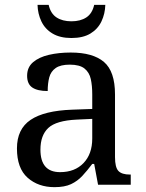

<svg xmlns="http://www.w3.org/2000/svg" viewBox="-20 -763 603 793"><path d="M205 10Q138 10 94 -29Q50 -68 50 -150Q50 -230 106.5 -268Q163 -306 278 -310L361 -313V-373Q361 -409 355 -436.5Q349 -464 329 -480Q309 -496 268 -496Q230 -496 210 -482Q190 -468 183.5 -443.5Q177 -419 177 -387Q135 -387 113.5 -401.5Q92 -416 92 -450Q92 -485 116.5 -506Q141 -527 182 -536.5Q223 -546 272 -546Q364 -546 409.5 -507Q455 -468 455 -373V-114Q455 -72 469 -57Q483 -42 517 -42H520V0H385L369 -86H361Q340 -58 320 -36.5Q300 -15 273.5 -2.5Q247 10 205 10ZM228 -52Q289 -52 325 -89.5Q361 -127 361 -191V-272L297 -269Q212 -265 179.5 -234.5Q147 -204 147 -145Q147 -52 228 -52ZM275 -606Q228 -606 197 -624.5Q166 -643 151 -674.5Q136 -706 135 -743H181Q189 -707 213.5 -691Q238 -675 275 -675Q312 -675 336.5 -691Q361 -707 369 -743H415Q414 -706 399 -674.5Q384 -643 353.5 -624.5Q323 -606 275 -606Z"/></svg>

Font: Noto Serif Toto
Style: Regular
Weight: 400
Designer: Monotype Design Team
Foundry: Monotype Imaging Inc.
Version: Version 2.001